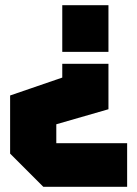

<svg xmlns="http://www.w3.org/2000/svg" viewBox="-20 -580 529 740"><path d="M398 -560V-380H220V-560ZM220 -334H398V-159L197 -101V-28H470V140H147L19 12V-212L220 -281Z"/></svg>

Font: Tektur SemiCondensed ExtraBold
Style: Regular
Weight: 800
Width: 4
Designer: Adam Jagosz
Foundry: Adam Jagosz
Version: Version 1.005;gftools[0.9.30]